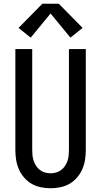

<svg xmlns="http://www.w3.org/2000/svg" viewBox="-20 -997 540 1025"><path d="M250 8Q224 8 197.5 2.5Q171 -3 148.5 -16Q126 -29 108.5 -49.5Q91 -70 80.5 -94Q70 -118 66 -144Q62 -170 62 -196V-735H152V-196Q152 -181 153.5 -166.5Q155 -152 160 -137.5Q165 -123 173.5 -110.5Q182 -98 194 -89Q206 -80 220.5 -76Q235 -72 250 -72Q265 -72 279.5 -76Q294 -80 306 -89Q318 -98 326.5 -110.5Q335 -123 340 -137.5Q345 -152 346.5 -166.5Q348 -181 348 -196V-735H438V-196Q438 -170 434 -144Q430 -118 419.5 -94Q409 -70 391.5 -49.5Q374 -29 351.5 -16Q329 -3 302.5 2.5Q276 8 250 8ZM144 -796 79 -848 206 -977H294L421 -848L356 -796L250 -925Z"/></svg>

Font: Iosevka SS04 Medium
Style: Regular
Weight: 500
Monospace: yes
Designer: Belleve Invis
Foundry: Belleve Invis
Version: Version 19.0.0; ttfautohint (v1.8.4)